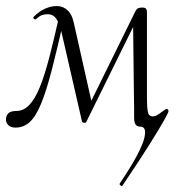

<svg xmlns="http://www.w3.org/2000/svg" viewBox="-25 -413 608 635"><path d="M26 9Q10 9 1.5 0Q-7 -9 -5 -23Q-2 -37 7 -41.5Q16 -46 29 -46Q53 -46 72 -66Q91 -86 107 -125.5Q123 -165 138.5 -225Q154 -285 172 -365L189 -361Q165 -254 146.5 -182.5Q128 -111 110.5 -69Q93 -27 73 -9Q53 9 26 9ZM418 -89 415 -353 442 -378 260 -9Q258 -6 252.5 -7Q247 -8 246 -12L179 -304Q172 -335 161.5 -350.5Q151 -366 132 -366Q123 -366 114 -363Q105 -360 96 -351Q92 -347 87.5 -350.5Q83 -354 87 -358Q105 -376 124.5 -384.5Q144 -393 163 -393Q183 -393 198 -379.5Q213 -366 219 -338L281 -62L257 -39L418 -366Q424 -380 429 -384Q434 -388 446 -388Q454 -388 457.5 -384.5Q461 -381 461 -372V-89Q461 -58 464 -43Q467 -28 480 -28Q489 -28 498.5 -34.5Q508 -41 516 -47Q524 -53 526 -53Q529 -53 531 -50Q533 -47 532 -44Q531 -39 517 -14Q503 11 470.5 63Q438 115 380 201Q379 204 374 200.5Q369 197 371 194Q410 136 429 99.5Q448 63 452.5 42.5Q457 22 453 14Q449 6 441 6Q427 6 422.5 -2.5Q418 -11 418.5 -31.5Q419 -52 418 -89Z"/></svg>

Font: Cormorant Light
Style: Italic
Weight: 300
Italic angle: -10°
Designer: Christian Thalmann (Catharsis Fonts)
Foundry: Catharsis Fonts
Version: Version 4.000